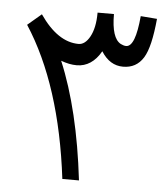

<svg xmlns="http://www.w3.org/2000/svg" viewBox="-49 -662 643 736"><g transform="rotate(5 272.5 -294.0)"><path d="M328 -471C350 -436 378 -419 412 -419C446 -419 472 -433 490 -462C508 -491 519 -541 526 -613L463 -618C456 -539 441 -499 417 -499C409 -499 403 -502 396 -505C372 -518 360 -555 360 -617H297C297 -576 290 -546 278 -524C266 -502 251 -491 235 -491C181 -491 131 -525 85 -592L32 -547C127 -401 189 -208 218 30H282C261 -149 225 -300 174 -421C196 -413 215 -409 235 -409C273 -409 305 -430 328 -471Z"/></g></svg>

Font: Iranian Sans 
Style: Regular
Weight: 400
Designer: Hooman Mehr, Hadi Navid in Neviseh Pardaz Co. Ltd. (http://nevisa.com)
Foundry: http://font-store.ir
Version: 5.0.0 build 1/7/1393